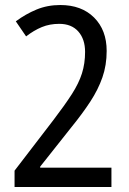

<svg xmlns="http://www.w3.org/2000/svg" viewBox="-20 -796 512 765"><path d="M38 -51V-116L193 -318Q238 -377 266 -420.5Q294 -464 306.5 -503.5Q319 -543 319 -589Q319 -640 292 -670.5Q265 -701 216 -701Q178 -701 146.5 -688Q115 -675 84 -651L43 -711Q82 -740 125.5 -758Q169 -776 220 -776Q305 -776 355 -726Q405 -676 405 -593Q405 -536 388 -487.5Q371 -439 340 -391.5Q309 -344 266 -291L140 -132V-128H424V-51Z"/></svg>

Font: Noto Sans Tamil UI Condensed
Style: Regular
Weight: 400
Width: 3
Designer: Jelle Bosma - Monotype Design Team
Foundry: Monotype Imaging Inc.
Version: Version 2.004